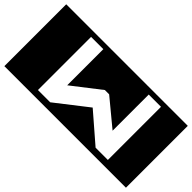

<svg xmlns="http://www.w3.org/2000/svg" viewBox="-354 -983 1262 1262"><g transform="rotate(-45 277.5 -352.0)"><path d="M-10 -917H565V213H-10ZM35 0H529V-114H193L346 -299V-339L193 -536H529V-650H35V-536L208 -314L35 -114Z"/></g></svg>

Font: Zilla Slab Highlight
Style: Bold
Weight: 700
Designer: Typotheque Type Foundry
Foundry: Typotheque type foundry
Version: Version 1.1; 2017; ttfautohint (v1.6)